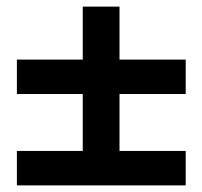

<svg xmlns="http://www.w3.org/2000/svg" viewBox="-20 -653 611 580"><path d="M541 -93H31V-197H230V-369H31V-473H230V-633H341V-473H541V-369H341V-197H541Z"/></svg>

Font: Ulagadi Sans Medium
Style: Regular
Weight: 500
Designer: Ninad Kale (Devanagari), Jonny Pinhorn (Latin)
Foundry: Indian Type Foundry
Version: Version 3.01;March 29, 2020;FontCreator 12.0.0.2522 64-bit; 